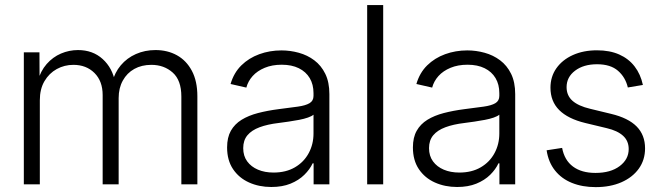

<svg xmlns="http://www.w3.org/2000/svg" viewBox="-20 -748 2686 779"><path d="M76.7 0V-535.6H140.1L140.6 -416.5H132.3Q144.5 -460 169.4 -488.3Q194.3 -516.6 227.5 -530.8Q260.7 -544.9 296.4 -544.9Q356.4 -544.9 396.5 -508.5Q436.5 -472.2 447.3 -413.6H435.1Q445.3 -453.6 470.2 -483.2Q495.1 -512.7 531.5 -528.8Q567.9 -544.9 610.8 -544.9Q659.7 -544.9 698 -523.7Q736.3 -502.4 758.5 -460.7Q780.8 -418.9 780.8 -357.4V0H715.8V-356.4Q715.8 -422.4 680.7 -453.6Q645.5 -484.9 594.2 -484.9Q554.7 -484.9 524.9 -468.3Q495.1 -451.7 478.3 -421.1Q461.4 -390.6 461.4 -350.1V0H396.5V-362.3Q396.5 -418.9 363.3 -451.9Q330.1 -484.9 277.8 -484.9Q241.2 -484.9 210.2 -467.8Q179.2 -450.7 160.4 -418.7Q141.6 -386.7 141.6 -341.3V0Z M1080.6 10.7Q1031.2 10.7 990.5 -7.6Q949.7 -25.9 925.5 -61.8Q901.4 -97.7 901.4 -149.9Q901.4 -190.4 916.7 -217.5Q932.1 -244.6 960.2 -262Q988.3 -279.3 1026.6 -289.3Q1064.9 -299.3 1110.8 -305.2Q1157.2 -311 1188.5 -315.4Q1219.7 -319.8 1235.8 -329.3Q1252 -338.9 1252 -358.9V-370.1Q1252 -405.3 1236.6 -431.2Q1221.2 -457 1192.4 -471.2Q1163.6 -485.4 1123 -485.4Q1084 -485.4 1054 -472.9Q1023.9 -460.4 1005.1 -439.5Q986.3 -418.5 979.5 -392.6L915.5 -407.2Q928.7 -452.6 959.2 -482.7Q989.7 -512.7 1032 -528.1Q1074.2 -543.5 1122.1 -543.5Q1157.7 -543.5 1192.4 -533.9Q1227.1 -524.4 1255.1 -503.4Q1283.2 -482.4 1299.8 -448.5Q1316.4 -414.6 1316.4 -366.2V0H1252.4V-85.4H1248.5Q1237.3 -61 1214.8 -38.8Q1192.4 -16.6 1158.9 -2.9Q1125.5 10.7 1080.6 10.7ZM1089.8 -47.9Q1140.1 -47.9 1176.5 -69.1Q1212.9 -90.3 1232.4 -126.5Q1252 -162.6 1252 -206.5V-282.7Q1244.6 -276.4 1229.2 -271Q1213.9 -265.6 1193.4 -261.7Q1172.9 -257.8 1151.1 -254.6Q1129.4 -251.5 1110.4 -249Q1065.4 -243.7 1033.2 -231.7Q1001 -219.7 983.9 -199.2Q966.8 -178.7 966.8 -147Q966.8 -115.2 982.9 -93.3Q999 -71.3 1026.6 -59.6Q1054.2 -47.9 1089.8 -47.9Z M1534.7 -727.5V0H1469.7V-727.5Z M1834.5 10.7Q1785.2 10.7 1744.4 -7.6Q1703.6 -25.9 1679.4 -61.8Q1655.3 -97.7 1655.3 -149.9Q1655.3 -190.4 1670.7 -217.5Q1686 -244.6 1714.1 -262Q1742.2 -279.3 1780.5 -289.3Q1818.8 -299.3 1864.7 -305.2Q1911.1 -311 1942.4 -315.4Q1973.6 -319.8 1989.7 -329.3Q2005.9 -338.9 2005.9 -358.9V-370.1Q2005.9 -405.3 1990.5 -431.2Q1975.1 -457 1946.3 -471.2Q1917.5 -485.4 1877 -485.4Q1837.9 -485.4 1807.9 -472.9Q1777.8 -460.4 1759 -439.5Q1740.2 -418.5 1733.4 -392.6L1669.4 -407.2Q1682.6 -452.6 1713.1 -482.7Q1743.7 -512.7 1785.9 -528.1Q1828.1 -543.5 1876 -543.5Q1911.6 -543.5 1946.3 -533.9Q1981 -524.4 2009 -503.4Q2037.1 -482.4 2053.7 -448.5Q2070.3 -414.6 2070.3 -366.2V0H2006.3V-85.4H2002.4Q1991.2 -61 1968.8 -38.8Q1946.3 -16.6 1912.8 -2.9Q1879.4 10.7 1834.5 10.7ZM1843.8 -47.9Q1894 -47.9 1930.4 -69.1Q1966.8 -90.3 1986.3 -126.5Q2005.9 -162.6 2005.9 -206.5V-282.7Q1998.5 -276.4 1983.2 -271Q1967.8 -265.6 1947.3 -261.7Q1926.8 -257.8 1905 -254.6Q1883.3 -251.5 1864.3 -249Q1819.3 -243.7 1787.1 -231.7Q1754.9 -219.7 1737.8 -199.2Q1720.7 -178.7 1720.7 -147Q1720.7 -115.2 1736.8 -93.3Q1752.9 -71.3 1780.5 -59.6Q1808.1 -47.9 1843.8 -47.9Z M2397 11.2Q2342.8 11.2 2300.5 -5.9Q2258.3 -22.9 2231.7 -56.4Q2205.1 -89.8 2197.8 -138.2L2260.7 -147.9Q2270 -98.1 2304.7 -72.3Q2339.4 -46.4 2396 -46.4Q2457.5 -46.4 2494.1 -74Q2530.8 -101.6 2530.8 -143.1Q2530.8 -176.3 2508.1 -197Q2485.4 -217.8 2441.9 -228L2354.5 -249Q2284.2 -266.1 2248.8 -301.5Q2213.4 -336.9 2213.4 -392.1Q2213.4 -437 2237.5 -471.2Q2261.7 -505.4 2304.4 -524.7Q2347.2 -543.9 2401.9 -543.9Q2454.1 -543.9 2492.4 -526.9Q2530.8 -509.8 2554.9 -478.3Q2579.1 -446.8 2588.4 -403.3L2527.3 -393.1Q2517.6 -434.6 2487.3 -460.9Q2457 -487.3 2402.3 -487.3Q2347.7 -487.3 2313.2 -461.2Q2278.8 -435.1 2278.8 -394.5Q2278.8 -360.4 2302.7 -339.1Q2326.7 -317.9 2374.5 -306.6L2459 -286.1Q2528.8 -269.5 2563 -234.9Q2597.2 -200.2 2597.2 -146Q2597.2 -99.1 2571.8 -63.7Q2546.4 -28.3 2501.2 -8.5Q2456.1 11.2 2397 11.2Z"/></svg>

Font: Inter 20pt Light
Style: Regular
Weight: 300
Version: Version 4.001;git-66647c0bb